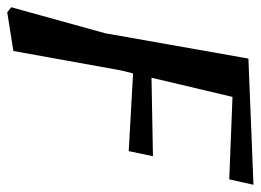

<svg xmlns="http://www.w3.org/2000/svg" viewBox="-129 -414 721 531"><g transform="rotate(90 231.5 -148.5)"><path d="M-14 181 58 -79 128 -475 477 -489 462 -422 234 -431 181 -207 398 -211 384 -144 169 -156 161 -124 107 175 0 192Z"/></g></svg>

Font: Source Serif 4 Semibold
Style: Italic
Weight: 600
Italic angle: -12°
Designer: Frank Grießhammer
Foundry: Adobe
Version: Version 4.005;hotconv 1.1.0;makeotfexe 2.6.0